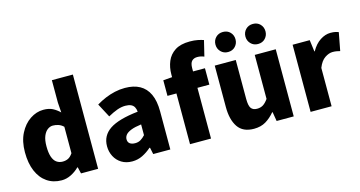

<svg xmlns="http://www.w3.org/2000/svg" viewBox="-85 -1188 2950 1572"><g transform="rotate(-15 1390.0 -402.0)"><path d="M276 14Q205 14 152.5 -22Q100 -58 71.5 -125Q43 -192 43 -285Q43 -378 77 -444.5Q111 -511 165 -547Q219 -583 278 -583Q325 -583 356 -567Q387 -551 415 -524L409 -609V-799H587V0H442L429 -55H425Q395 -25 356 -5.5Q317 14 276 14ZM323 -132Q349 -132 369.5 -142Q390 -152 409 -180V-404Q389 -423 366 -430.5Q343 -438 320 -438Q296 -438 274.5 -422Q253 -406 239.5 -373Q226 -340 226 -287Q226 -233 237.5 -198.5Q249 -164 271 -148Q293 -132 323 -132Z M874 14Q822 14 784 -9.5Q746 -33 725.5 -72.5Q705 -112 705 -159Q705 -249 780 -299.5Q855 -350 1021 -368Q1019 -391 1010 -407.5Q1001 -424 982.5 -432.5Q964 -441 935 -441Q901 -441 865 -428Q829 -415 786 -391L724 -508Q762 -531 801.5 -547.5Q841 -564 883 -573.5Q925 -583 969 -583Q1043 -583 1094 -555Q1145 -527 1172 -469.5Q1199 -412 1199 -323V0H1054L1042 -57H1037Q1002 -26 961.5 -6Q921 14 874 14ZM935 -124Q962 -124 982 -136Q1002 -148 1021 -169V-260Q966 -253 933.5 -240Q901 -227 887.5 -210Q874 -193 874 -173Q874 -148 890.5 -136Q907 -124 935 -124Z M1366 0V-591Q1366 -651 1387 -701.5Q1408 -752 1455 -782.5Q1502 -813 1581 -813Q1619 -813 1648.5 -807Q1678 -801 1697 -794L1665 -662Q1638 -674 1607 -674Q1578 -674 1561 -656.5Q1544 -639 1544 -596V0ZM1290 -430V-562L1377 -569H1645V-430Z M1906 14Q1812 14 1770 -48.5Q1728 -111 1728 -217V-569H1906V-239Q1906 -181 1922 -159.5Q1938 -138 1972 -138Q2002 -138 2023.5 -151.5Q2045 -165 2067 -196V-569H2245V0H2100L2087 -78H2083Q2048 -36 2006 -11Q1964 14 1906 14ZM1863 -648Q1826 -648 1802 -673Q1778 -698 1778 -733Q1778 -769 1802 -793.5Q1826 -818 1863 -818Q1901 -818 1924.5 -793.5Q1948 -769 1948 -733Q1948 -698 1924.5 -673Q1901 -648 1863 -648ZM2117 -648Q2080 -648 2056 -673Q2032 -698 2032 -733Q2032 -769 2056 -793.5Q2080 -818 2117 -818Q2155 -818 2178.5 -793.5Q2202 -769 2202 -733Q2202 -698 2178.5 -673Q2155 -648 2117 -648Z M2388 0V-569H2533L2546 -470H2549Q2581 -527 2624.5 -555Q2668 -583 2711 -583Q2737 -583 2752.5 -579.5Q2768 -576 2780 -571L2751 -418Q2735 -422 2721 -424.5Q2707 -427 2688 -427Q2657 -427 2622.5 -404Q2588 -381 2566 -325V0Z"/></g></svg>

Font: Noto Sans HK Thin Black
Style: Regular
Weight: 900
Version: Version 2.004-H2;hotconv 1.0.118;makeotfexe 2.5.65603